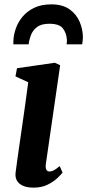

<svg xmlns="http://www.w3.org/2000/svg" viewBox="-20 -851 400 881"><path d="M134 10Q105.5 10 86.2 1.8Q67 -6.5 58 -21.8Q49 -37 51.5 -58.5Q54 -79.5 58.5 -111.2Q63 -143 68.8 -183.8Q74.5 -224.5 81.5 -271.5Q88.5 -318.5 95.5 -369.8Q102.5 -421 109.5 -473.5L51 -500.5L58 -538L231.5 -563L256 -551.5L190.5 -99.5Q188 -81.5 192.5 -72.8Q197 -64 207 -64Q216.5 -64 227 -69.5Q237.5 -75 254 -89L267 -59Q261 -51 244 -34.5Q227 -18 199.2 -4Q171.5 10 134 10ZM41.5 -647.5Q41.5 -652 41.2 -656Q41 -660 41.5 -664Q42.5 -691.5 52.8 -720.8Q63 -750 84 -775Q105 -800 137.5 -815.5Q170 -831 215.5 -831Q267.5 -831 299.2 -808.2Q331 -785.5 345.8 -750.2Q360.5 -715 360.5 -677.5Q360 -670 359 -661.8Q358 -653.5 357 -647.5H285.5Q286.5 -652.5 286.8 -657.2Q287 -662 287 -668Q285 -699.5 268.5 -720.8Q252 -742 206 -742Q169.5 -742 149.8 -726.8Q130 -711.5 121.8 -689.5Q113.5 -667.5 111.5 -647.5Z"/></svg>

Font: Merriweather 28pt
Style: Bold Italic
Weight: 700
Italic angle: -7.8°
Version: Version 2.101